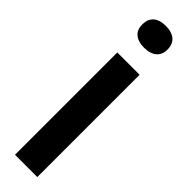

<svg xmlns="http://www.w3.org/2000/svg" viewBox="-314 -902 889 889"><g transform="rotate(45 130.5 -458.0)"><path d="M58 -670V0H204V-670ZM48 -842C48 -800 76 -773 130 -773C184 -773 213 -800 213 -842V-845C213 -889 184 -916 130 -916C76 -916 48 -889 48 -845Z"/></g></svg>

Font: LT Wave Bold
Style: Regular
Weight: 700
Designer: Daniel Lyons
Version: Version 2.5 (Glyphs App)